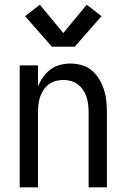

<svg xmlns="http://www.w3.org/2000/svg" viewBox="-20 -799 540 819"><path d="M64 0V-520H142V-429Q150 -450 163 -469Q176 -488 194.5 -502Q213 -516 235.5 -522Q258 -528 280 -528Q305 -528 329 -521Q353 -514 371.5 -498.5Q390 -483 403 -461.5Q416 -440 423.5 -416.5Q431 -393 433.5 -368.5Q436 -344 436 -320V0H358V-320Q358 -337 356 -353.5Q354 -370 349 -385.5Q344 -401 334.5 -415Q325 -429 312 -439Q299 -449 283 -453.5Q267 -458 250 -458Q233 -458 217 -453.5Q201 -449 188 -439Q175 -429 165.5 -415Q156 -401 151 -385.5Q146 -370 144 -353.5Q142 -337 142 -320V0ZM201 -600 87 -730 150 -779 250 -658 350 -779 413 -730 299 -600Z"/></svg>

Font: Iosevka www.saffi
Style: Regular
Weight: 400
Monospace: yes
Designer: Belleve Invis
Foundry: Belleve Invis
Version: Version 22.0.2; ttfautohint (v1.8.3)